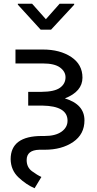

<svg xmlns="http://www.w3.org/2000/svg" viewBox="-20 -794 522 1030"><path d="M152.3 -773.9 226.1 -690.9 299.8 -773.9H377.9V-768.6L253.9 -634.8H198.2L75.7 -769V-773.9ZM131.3 -227.5V-301.3H203.1Q272 -301.8 301.8 -323.2Q331.5 -344.7 331.5 -379.4Q331.5 -410.2 302 -431.9Q272.5 -453.6 210 -453.6H63V-528.3H210Q301.8 -528.3 362.1 -488.3Q422.4 -448.2 422.4 -377.4Q422.4 -303.2 328.1 -266.1Q433.1 -234.4 433.1 -148.4Q433.1 -73.7 372.3 -32.2Q311.5 9.3 219.7 9.3H190.9Q123 11.2 123 64.5Q123 103.5 151.6 124.5Q180.2 145.5 202.1 155.3L165.5 215.8Q121.1 196.8 79.6 158Q38.1 119.1 37.1 60.1Q37.1 -64.5 205.1 -64.5H219.7Q277.3 -64.5 309.8 -87.4Q342.3 -110.4 342.3 -146.5Q342.3 -225.1 208.5 -227.5Z"/></svg>

Font: LXGW WenKai Screen
Style: Regular
Weight: 400
Designer: LXGW / Fontworks Inc.
Foundry: LXGW / Fontworks Inc.
Version: Version 1.510;January 18,2025